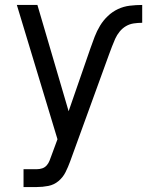

<svg xmlns="http://www.w3.org/2000/svg" viewBox="-20 -550 594 775"><path d="M75 205H128Q152 205 175 200.5Q198 196 216 181Q234 166 244.5 145Q255 124 263 102L420 -330Q426 -346 432 -362Q438 -378 445 -393.5Q452 -409 463 -422.5Q474 -436 488.5 -444.5Q503 -453 520 -455.5Q537 -458 554 -458V-530Q529 -530 504 -527Q479 -524 456.5 -513.5Q434 -503 415.5 -485.5Q397 -468 384 -446.5Q371 -425 362 -401.5Q353 -378 345 -355L257 -101L131 -530H48L212 12L188 77Q184 88 180 98.5Q176 109 168.5 117.5Q161 126 150.5 129.5Q140 133 128 133H75Z"/></svg>

Font: Iosevka SS09
Style: Regular
Weight: 400
Monospace: yes
Designer: Belleve Invis
Foundry: Belleve Invis
Version: Version 5.2.1; ttfautohint (v1.8.3)